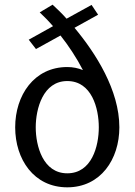

<svg xmlns="http://www.w3.org/2000/svg" viewBox="-20 -792 576 822"><path d="M268 -505C126 -505 45 -384 45 -247C45 -110 125 10 268 10C411 10 491 -110 491 -247C491 -406 390 -564 299 -673L400 -729L372 -771L265 -712C243 -737 221 -757 205 -772L150 -739C167 -723 187 -703 207 -680L103 -622L134 -582L239 -640C273 -597 307 -546 335 -492C315 -500 293 -505 268 -505ZM268 -445C373 -445 403 -328 403 -247C403 -166 373 -50 268 -50C164 -50 133 -167 133 -247C133 -326 164 -445 268 -445Z"/></svg>

Font: Rosario
Style: Regular
Weight: 400
Designer: Hector Gatti
Foundry: Omnibus Type
Version: Version 1.100